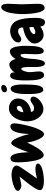

<svg xmlns="http://www.w3.org/2000/svg" viewBox="1230 -1991 790 3290"><g transform="rotate(-90 1625.0 -346.0)"><path d="M467.8 -91.8Q467.8 -72.3 451.7 -57.6Q435.5 -43 410.6 -31.2Q385.7 -19.5 354 -11.7Q322.3 -3.9 291.5 1Q260.7 5.9 233.4 8.3Q206.1 10.7 189.5 10.7Q172.9 10.7 143.1 9.8Q113.3 8.8 84 2.4Q54.7 -3.9 33.2 -18.1Q11.7 -32.2 11.7 -57.6Q11.7 -77.1 25.4 -105.5Q39.1 -133.8 60.5 -167Q82 -200.2 108.4 -234.9Q134.8 -269.5 160.2 -301.8Q185.5 -334 208 -360.8Q230.5 -387.7 243.2 -405.3Q229.5 -402.3 208.5 -397Q187.5 -391.6 165 -386.7Q142.6 -381.8 121.6 -378.4Q100.6 -375 85.9 -375Q74.2 -375 59.6 -379.4Q44.9 -383.8 31.7 -391.6Q18.6 -399.4 9.3 -410.2Q0 -420.9 0 -434.6Q0 -452.1 15.6 -467.3Q31.2 -482.4 56.6 -494.6Q82 -506.8 113.3 -516.1Q144.5 -525.4 174.8 -531.7Q205.1 -538.1 232.4 -541Q259.8 -543.9 276.4 -543.9Q294.9 -543.9 321.3 -540Q347.7 -536.1 372.6 -526.4Q397.5 -516.6 415 -500Q432.6 -483.4 432.6 -458Q432.6 -450.2 431.2 -443.8Q429.7 -437.5 427.7 -429.7Q425.8 -422.9 410.6 -398.9Q395.5 -375 373.5 -342.3Q351.6 -309.6 325.7 -272Q299.8 -234.4 276.4 -201.2Q252.9 -168 235.4 -142.6Q217.8 -117.2 211.9 -108.4Q252 -119.1 293.5 -126.5Q335 -133.8 376 -133.8Q385.7 -133.8 401.4 -132.8Q417 -131.8 431.6 -127.4Q446.3 -123 457 -114.7Q467.8 -106.4 467.8 -91.8Z M973.6 12.7Q942.4 12.7 917.5 -20.5Q892.6 -53.7 874 -100.1Q855.5 -146.5 843.3 -195.3Q831.1 -244.1 825.2 -276.4Q817.4 -256.8 804.2 -228.5Q791 -200.2 773.9 -168.9Q756.8 -137.7 737.3 -106Q717.8 -74.2 696.8 -48.8Q675.8 -23.4 654.8 -7.8Q633.8 7.8 614.3 7.8Q587.9 7.8 567.9 -17.6Q547.9 -43 534.2 -84Q520.5 -125 511.2 -174.8Q502 -224.6 497.1 -274.4Q492.2 -324.2 490.2 -367.2Q488.3 -410.2 488.3 -436.5Q488.3 -460.9 490.7 -483.4Q493.2 -505.9 500.5 -523.4Q507.8 -541 522 -551.3Q536.1 -561.5 559.6 -561.5Q582 -561.5 598.1 -544.9Q614.3 -528.3 625 -501.5Q635.7 -474.6 642.6 -440.9Q649.4 -407.2 653.3 -372.6Q657.2 -337.9 658.7 -305.2Q660.2 -272.5 661.1 -249Q667 -269.5 677.7 -299.3Q688.5 -329.1 701.2 -362.8Q713.9 -396.5 729 -429.7Q744.1 -462.9 759.3 -489.3Q774.4 -515.6 789.1 -532.2Q803.7 -548.8 817.4 -548.8H818.4Q835.9 -548.8 852.5 -532.2Q869.1 -515.6 884.8 -489.3Q900.4 -462.9 914.1 -429.2Q927.7 -395.5 939.5 -360.8Q951.2 -326.2 960 -293.5Q968.8 -260.7 974.6 -237.3Q975.6 -265.6 977.5 -301.3Q979.5 -336.9 984.9 -373Q990.2 -409.2 999.5 -443.4Q1008.8 -477.5 1022.5 -504.4Q1036.1 -531.2 1056.2 -547.4Q1076.2 -563.5 1102.5 -563.5Q1129.9 -563.5 1143.1 -544.4Q1156.2 -525.4 1156.2 -498Q1156.2 -468.8 1148.9 -419.9Q1141.6 -371.1 1128.9 -314Q1116.2 -256.8 1099.1 -198.7Q1082 -140.6 1061.5 -93.8Q1041 -46.9 1018.6 -17.1Q996.1 12.7 973.6 12.7Z M1614.3 -173.8Q1614.3 -140.6 1593.3 -108.9Q1572.3 -77.1 1540.5 -52.2Q1508.8 -27.3 1472.7 -12.2Q1436.5 2.9 1406.2 2.9Q1354.5 2.9 1314 -22.9Q1273.4 -48.8 1246.1 -88.9Q1218.8 -128.9 1204.6 -177.2Q1190.4 -225.6 1190.4 -271.5Q1190.4 -320.3 1204.1 -376Q1217.8 -431.6 1245.6 -478.5Q1273.4 -525.4 1315.9 -556.6Q1358.4 -587.9 1417 -587.9Q1450.2 -587.9 1480.5 -576.7Q1510.7 -565.4 1533.2 -544.9Q1555.7 -524.4 1569.3 -496.1Q1583 -467.8 1583 -432.6Q1583 -386.7 1563.5 -346.7Q1543.9 -306.6 1511.7 -277.3Q1479.5 -248 1437.5 -230Q1395.5 -211.9 1351.6 -210Q1355.5 -181.6 1374.5 -168.9Q1393.6 -156.2 1419.9 -156.2Q1439.5 -156.2 1458 -166Q1476.6 -175.8 1494.1 -188Q1511.7 -200.2 1528.8 -210Q1545.9 -219.7 1563.5 -219.7Q1583 -219.7 1598.6 -207Q1614.3 -194.3 1614.3 -173.8ZM1456.1 -413.1Q1456.1 -425.8 1449.2 -439.5Q1442.4 -453.1 1427.7 -453.1Q1406.2 -453.1 1391.6 -441.9Q1377 -430.7 1367.2 -413.6Q1357.4 -396.5 1352.1 -377Q1346.7 -357.4 1345.7 -340.8Q1359.4 -343.8 1378.4 -348.6Q1397.5 -353.5 1414.6 -361.8Q1431.6 -370.1 1443.8 -382.8Q1456.1 -395.5 1456.1 -413.1Z M1814.5 -681.6Q1814.5 -668 1807.1 -657.2Q1799.8 -646.5 1788.1 -638.2Q1776.4 -629.9 1762.7 -625.5Q1749 -621.1 1737.3 -621.1Q1717.8 -621.1 1703.1 -630.9Q1688.5 -640.6 1688.5 -661.1Q1688.5 -675.8 1695.8 -687Q1703.1 -698.2 1713.9 -705.6Q1724.6 -712.9 1738.3 -716.8Q1752 -720.7 1764.6 -720.7Q1783.2 -720.7 1798.8 -711.9Q1814.5 -703.1 1814.5 -681.6ZM1822.3 -349.6Q1822.3 -335.9 1822.3 -320.8Q1822.3 -305.7 1821.3 -292Q1820.3 -275.4 1820.3 -247.6Q1820.3 -219.7 1818.4 -187.5Q1816.4 -155.3 1812 -122.1Q1807.6 -88.9 1797.9 -61.5Q1788.1 -34.2 1772 -17.1Q1755.9 0 1731.4 1Q1712.9 2 1700.2 -13.7Q1687.5 -29.3 1679.2 -54.2Q1670.9 -79.1 1667 -109.9Q1663.1 -140.6 1661.1 -169.4Q1659.2 -198.2 1659.2 -222.7Q1659.2 -247.1 1659.2 -258.8Q1659.2 -274.4 1659.2 -303.2Q1659.2 -332 1661.1 -365.2Q1663.1 -398.4 1668.5 -432.6Q1673.8 -466.8 1684.1 -495.1Q1694.3 -523.4 1710.9 -541Q1727.5 -558.6 1752.9 -558.6Q1779.3 -558.6 1793 -532.2Q1806.6 -505.9 1813.5 -470.7Q1820.3 -435.5 1821.3 -400.9Q1822.3 -366.2 1822.3 -349.6Z M2484.4 -322.3Q2484.4 -303.7 2484.4 -272Q2484.4 -240.2 2482.9 -203.1Q2481.4 -166 2476.6 -128.4Q2471.7 -90.8 2461.4 -60.5Q2451.2 -30.3 2435.5 -10.7Q2419.9 8.8 2395.5 8.8Q2374 8.8 2362.8 -9.3Q2351.6 -27.3 2346.7 -51.8Q2341.8 -76.2 2341.3 -101.6Q2340.8 -127 2340.8 -141.6Q2340.8 -185.5 2343.8 -227.5Q2346.7 -269.5 2346.7 -313.5Q2346.7 -318.4 2346.7 -331.1Q2346.7 -343.8 2344.7 -356.4Q2342.8 -369.1 2338.4 -378.9Q2334 -388.7 2325.2 -388.7Q2307.6 -388.7 2296.9 -370.6Q2286.1 -352.5 2279.3 -328.1Q2272.5 -303.7 2269.5 -279.8Q2266.6 -255.9 2265.6 -244.1Q2263.7 -231.4 2262.2 -206.1Q2260.7 -180.7 2258.3 -150.4Q2255.9 -120.1 2250.5 -88.4Q2245.1 -56.6 2236.8 -30.8Q2228.5 -4.9 2215.8 11.7Q2203.1 28.3 2184.6 28.3Q2161.1 28.3 2148.4 7.8Q2135.7 -12.7 2129.9 -40Q2124 -67.4 2122.6 -95.7Q2121.1 -124 2121.1 -139.6Q2121.1 -156.2 2121.6 -171.9Q2122.1 -187.5 2122.1 -204.1Q2122.1 -210.9 2122.1 -226.6Q2122.1 -242.2 2121.6 -261.2Q2121.1 -280.3 2119.6 -300.8Q2118.2 -321.3 2115.2 -338.4Q2112.3 -355.5 2106.4 -366.2Q2100.6 -377 2092.8 -377Q2080.1 -377 2069.3 -360.8Q2058.6 -344.7 2050.8 -322.8Q2043 -300.8 2038.6 -279.3Q2034.2 -257.8 2034.2 -248V-242.2Q2034.2 -195.3 2040 -150.4Q2045.9 -105.5 2045.9 -58.6Q2045.9 -31.2 2028.3 -8.3Q2010.7 14.6 1979.5 14.6Q1957 14.6 1942.4 -2.4Q1927.7 -19.5 1918 -46.9Q1908.2 -74.2 1902.8 -106.9Q1897.5 -139.6 1895.5 -171.4Q1893.6 -203.1 1893.1 -229Q1892.6 -254.9 1892.6 -267.6Q1892.6 -282.2 1892.1 -310.5Q1891.6 -338.9 1893.1 -372.1Q1894.5 -405.3 1898.4 -439.9Q1902.3 -474.6 1911.1 -502.9Q1919.9 -531.2 1934.1 -549.3Q1948.2 -567.4 1970.7 -567.4Q1996.1 -567.4 2012.2 -553.7Q2028.3 -540 2028.3 -512.7Q2028.3 -506.8 2027.8 -501Q2027.3 -495.1 2026.4 -490.2Q2037.1 -505.9 2052.7 -522Q2068.4 -538.1 2086.4 -551.3Q2104.5 -564.5 2125 -572.8Q2145.5 -581.1 2166 -581.1Q2185.5 -581.1 2201.2 -570.3Q2216.8 -559.6 2228.5 -543.5Q2240.2 -527.3 2248 -508.8Q2255.9 -490.2 2258.8 -473.6Q2268.6 -491.2 2282.7 -509.3Q2296.9 -527.3 2313.5 -541Q2330.1 -554.7 2350.1 -563.5Q2370.1 -572.3 2391.6 -572.3Q2412.1 -572.3 2426.8 -557.6Q2441.4 -543 2452.1 -520Q2462.9 -497.1 2468.8 -468.3Q2474.6 -439.5 2478.5 -411.6Q2482.4 -383.8 2483.4 -359.9Q2484.4 -335.9 2484.4 -322.3Z M2963.9 -137.7Q2963.9 -120.1 2962.4 -91.8Q2960.9 -63.5 2954.1 -36.6Q2947.3 -9.8 2932.6 9.8Q2918 29.3 2891.6 29.3Q2855.5 29.3 2835.9 5.9Q2816.4 -17.6 2817.4 -52.7Q2786.1 -25.4 2746.6 -9.8Q2707 5.9 2666 5.9Q2637.7 5.9 2612.3 -7.8Q2586.9 -21.5 2567.4 -43Q2547.9 -64.5 2536.1 -91.3Q2524.4 -118.2 2524.4 -144.5Q2524.4 -191.4 2553.2 -226.6Q2582 -261.7 2624 -286.6Q2666 -311.5 2713.4 -326.2Q2760.7 -340.8 2797.9 -345.7Q2797.9 -350.6 2798.3 -354.5Q2798.8 -358.4 2798.8 -363.3Q2798.8 -393.6 2782.2 -412.1Q2765.6 -430.7 2735.4 -430.7Q2710.9 -430.7 2693.4 -422.4Q2675.8 -414.1 2660.2 -403.8Q2644.5 -393.6 2628.9 -385.3Q2613.3 -377 2593.8 -377Q2572.3 -377 2557.1 -390.6Q2542 -404.3 2542 -425.8Q2542 -458 2561 -484.4Q2580.1 -510.7 2608.9 -528.8Q2637.7 -546.9 2671.4 -557.1Q2705.1 -567.4 2733.4 -567.4Q2759.8 -567.4 2786.1 -561Q2812.5 -554.7 2835.9 -541.5Q2859.4 -528.3 2878.4 -509.3Q2897.5 -490.2 2909.2 -464.8Q2926.8 -428.7 2937.5 -388.2Q2948.2 -347.7 2954.1 -305.2Q2960 -262.7 2961.9 -220.2Q2963.9 -177.7 2963.9 -137.7ZM2807.6 -168.9 2804.7 -235.4Q2802.7 -235.4 2800.8 -235.8Q2798.8 -236.3 2796.9 -236.3Q2784.2 -236.3 2765.1 -230Q2746.1 -223.6 2728.5 -212.4Q2710.9 -201.2 2698.7 -187.5Q2686.5 -173.8 2686.5 -159.2Q2686.5 -145.5 2696.3 -140.6Q2706.1 -135.7 2718.8 -135.7Q2740.2 -135.7 2764.6 -147Q2789.1 -158.2 2807.6 -168.9Z M3205.1 -591.8Q3205.1 -539.1 3200.7 -485.8Q3196.3 -432.6 3196.3 -378.9Q3196.3 -309.6 3200.7 -240.2Q3205.1 -170.9 3205.1 -100.6Q3205.1 -83 3203.1 -61Q3201.2 -39.1 3193.8 -20.5Q3186.5 -2 3171.9 10.7Q3157.2 23.4 3132.8 23.4Q3109.4 23.4 3092.3 0.5Q3075.2 -22.5 3064 -58.1Q3052.7 -93.8 3045.4 -137.7Q3038.1 -181.6 3034.7 -223.1Q3031.2 -264.6 3029.8 -299.3Q3028.3 -334 3028.3 -350.6Q3028.3 -369.1 3029.8 -404.3Q3031.2 -439.5 3036.1 -480.5Q3041 -521.5 3049.3 -564Q3057.6 -606.4 3071.3 -641.1Q3085 -675.8 3104 -697.8Q3123 -719.7 3149.4 -719.7Q3170.9 -719.7 3182.1 -705.6Q3193.4 -691.4 3198.2 -671.4Q3203.1 -651.4 3204.1 -629.4Q3205.1 -607.4 3205.1 -591.8Z"/></g></svg>

Font: Chewy
Style: Regular
Weight: 400
Designer: Squid
Foundry: Font Diner, Inc DBA Sideshow
Version: Version 1.000